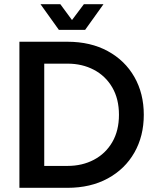

<svg xmlns="http://www.w3.org/2000/svg" viewBox="-20 -900 743 920"><path d="M73 0V-700H303Q414 -700 496.5 -655Q579 -610 624 -531Q669 -452 669 -350Q669 -248 624 -169Q579 -90 496.5 -45Q414 0 303 0ZM192 -105H304Q374 -105 430 -134.5Q486 -164 518 -219Q550 -274 550 -350Q550 -426 518 -481Q486 -536 430 -565.5Q374 -595 304 -595H192ZM262 -757 174 -880H269L325 -804L382 -880H476L388 -757Z"/></svg>

Font: MuseoModerno Medium
Style: Regular
Weight: 500
Designer: Pablo Cosgaya, Héctor Gatti, Marcela Romero, and the Authors of The MuseoModerno Project.
Foundry: Omnibus-Type Team
Version: Version 1.001